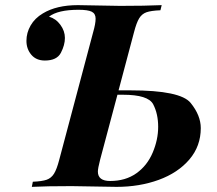

<svg xmlns="http://www.w3.org/2000/svg" viewBox="-20 -728 844 748"><path d="M361.3 -59.6Q361.3 -22.9 409.2 -22.9Q468.8 -22.9 511 -52.7Q553.2 -82.5 574.7 -133.1Q596.2 -183.6 596.2 -233.9Q596.2 -284.2 576.9 -321.5Q557.6 -358.9 459 -358.9H437.5L370.1 -106Q361.3 -71.8 361.3 -59.6ZM488.8 -376Q683.1 -376 722.7 -327.1Q762.2 -278.3 762.2 -229Q762.2 -158.7 717.8 -106.7Q673.3 -54.7 598.4 -27.3Q523.4 0 434.1 0L258.8 -2.9Q158.2 -2.9 104 0L107.9 -20Q144 -21.5 161.9 -27.8Q179.7 -34.2 190.4 -51.3Q201.2 -68.4 210.9 -106L342.8 -602.1Q352.5 -635.7 352.5 -655.3Q352.5 -674.8 337.4 -682.4Q322.3 -689.9 286.1 -689.9Q205.6 -689.9 170.9 -663.1Q197.8 -655.3 215.3 -631.3Q232.9 -607.4 232.9 -580.1Q232.9 -552.7 217.3 -522.5Q201.7 -492.2 154.8 -492.2Q121.1 -492.2 102.1 -514.6Q83 -537.1 83 -568.8Q83 -600.6 99.4 -628.9Q115.7 -657.2 147 -675.8Q200.2 -708 283.2 -708L448.2 -705.1Q545.4 -705.1 609.9 -708L605 -688Q568.4 -686.5 550.5 -680.2Q532.7 -673.8 522.2 -656.7Q511.7 -639.6 502 -602.1L441.9 -376Z"/></svg>

Font: PlayfairDisplay-BoldItalic
Style: Bold Italic
Weight: 700
Italic angle: -14.9847°
Designer: Claus Eggers Sørensen
Foundry: Claus Eggers Sørensen
Version: Version 1.002;PS 001.002;hotconv 1.0.70;makeotf.lib2.5.58329